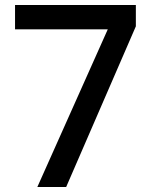

<svg xmlns="http://www.w3.org/2000/svg" viewBox="-20 -746 600 766"><path d="M522 -641 244 0H129L410 -629H40V-726H522Z"/></svg>

Font: A Bank Premium Med
Style: Regular
Weight: 500
Designer: Ninad Kale (Devanagari), Jonny Pinhorn (Latin), Htun Naung (Myanmar)
Foundry: Indian Type Foundry
Version: 4.004